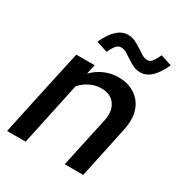

<svg xmlns="http://www.w3.org/2000/svg" viewBox="-169 -840 904 961"><g transform="rotate(30 282.5 -360.0)"><path d="M10 0Q37 -127 64 -252Q91 -377 119 -504H225Q222 -490 219 -476.5Q216 -463 213 -449Q244 -480 281.5 -496Q319 -512 360 -512Q403 -512 436 -496.5Q469 -481 490 -453.5Q511 -426 517.5 -388.5Q524 -351 515 -306Q499 -229 482.5 -153Q466 -77 450 0H343L406 -291Q418 -348 392.5 -384.5Q367 -421 313 -421Q280 -421 249 -406Q218 -391 195 -365Q175 -273 156 -182Q137 -91 117 0ZM243 -592Q227 -597 211 -602.5Q195 -608 178 -613Q227 -720 295 -720Q317 -720 337 -710.5Q357 -701 374.5 -689Q392 -677 408 -667.5Q424 -658 440 -658Q454 -658 464 -669.5Q474 -681 491 -715Q507 -710 523 -704.5Q539 -699 555 -694Q507 -587 440 -587Q416 -587 397 -596.5Q378 -606 361 -617.5Q344 -629 328.5 -638.5Q313 -648 296 -648Q280 -648 268 -634Q256 -620 243 -592Z"/></g></svg>

Font: Rosa Sans Medium
Style: Italic
Weight: 500
Italic angle: -12°
Designer: Pentagram / MCKL
Foundry: Pentagram / MCKL
Version: Version 1.005;September 16, 2019;FontCreator 11.5.0.2425 64-